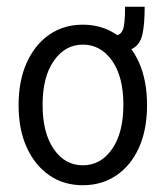

<svg xmlns="http://www.w3.org/2000/svg" viewBox="-20 -540 490 568"><path d="M225 8Q169 8 126.5 -21Q84 -50 59.5 -103Q35 -156 35 -229Q35 -302 59.5 -355.5Q84 -409 126.5 -438Q169 -467 225 -467Q281 -467 324 -438Q367 -409 391 -355.5Q415 -302 415 -229Q415 -156 391 -103Q367 -50 324 -21Q281 8 225 8ZM225 -51Q278 -51 311.5 -99Q345 -147 345 -230Q345 -313 311.5 -360.5Q278 -408 225 -408Q173 -408 139.5 -360.5Q106 -313 106 -230Q106 -147 139 -99Q172 -51 225 -51ZM408 -520Q408 -471 402 -441.5Q396 -412 377.5 -399.5Q359 -387 323 -387V-436Q337 -436 343.5 -452Q350 -468 350 -520Z"/></svg>

Font: Inconsolata SemiCondensed
Style: Regular
Weight: 400
Width: 4
Monospace: yes
Designer: Raph Levien, Cyreal, Brenton Simpson
Foundry: Raph Levien, Cyreal, Google
Version: Version 3.001; ttfautohint (v1.8.2.53-6de2)